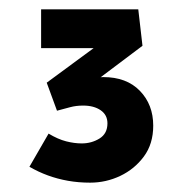

<svg xmlns="http://www.w3.org/2000/svg" viewBox="-20 -803 391 411"><path d="M173 -412Q148 -412 125.5 -416Q103 -420 82.5 -427.5Q62 -435 43 -446L84 -517Q104 -505 121.5 -500.5Q139 -496 155 -496Q176 -496 193 -506.5Q210 -517 210 -539Q210 -557 195.5 -567Q181 -577 158 -577Q143 -577 130 -573.5Q117 -570 102 -566L80 -626L209 -721L221 -700H68V-783H276L285 -705L172 -620L164 -627Q171 -630 181.5 -634Q192 -638 201 -638Q251 -638 279.5 -608.5Q308 -579 308 -534Q308 -495 288 -468Q268 -441 237.5 -426.5Q207 -412 173 -412Z"/></svg>

Font: Lexend Tera SemiBold
Style: Regular
Weight: 600
Version: Version 1.007